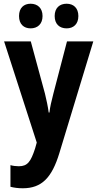

<svg xmlns="http://www.w3.org/2000/svg" viewBox="-20 -769 522 1029"><path d="M82 -683C82 -639 108 -617 144 -617C181 -617 208 -640 208 -683C208 -726 181 -749 144 -749C108 -749 82 -727 82 -683ZM273 -683C273 -640 299 -617 337 -617C374 -617 400 -640 400 -683C400 -726 374 -749 337 -749C300 -749 273 -727 273 -683ZM2 -547 177 -5 168 27C145 97 128 122 81 122C66 122 49 120 36 116V232C55 237 77 240 102 240C204 240 258 183 298 52L480 -547H339L266 -267C256 -228 248 -195 245 -166H241C237 -197 229 -234 221 -267L145 -547Z"/></svg>

Font: Noto Sans Lao UI Cond
Style: Bold
Weight: 700
Width: 3
Designer: Monotype Design Team
Foundry: Monotype Imaging Inc.
Version: Version 2.000